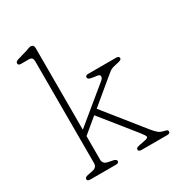

<svg xmlns="http://www.w3.org/2000/svg" viewBox="-172 -843 897 960"><g transform="rotate(-30 277.0 -363.0)"><path d="M70.5 0Q53.5 0 53.5 -12Q53.5 -22 72.5 -26L98.5 -31Q127.5 -36.5 127.5 -61V-650Q127.5 -674 106.5 -674H59.5Q43.5 -674 43.5 -686Q43.5 -696 59.5 -701L114.5 -717Q122 -719.5 130.5 -722.8Q139 -726 143.5 -726Q162.5 -726 162.5 -706V-234.5L364.5 -400.5Q375.5 -409.5 375.5 -419.8Q375.5 -430 361 -432L336 -435.5Q319 -438 314 -442.2Q309 -446.5 309 -451Q309 -463 326 -463H486.5Q503.5 -463 503.5 -451Q503.5 -445.5 497.5 -441.8Q491.5 -438 467.5 -433.5Q443 -429 430.2 -419Q417.5 -409 396.5 -391.5L275 -290.5L452 -69.5Q469.5 -48 480.8 -39Q492 -30 508 -26.5Q519.5 -24 525.5 -21.2Q531.5 -18.5 531.5 -12Q531.5 0 514.5 0H366Q349 0 349 -12Q349 -18 354.2 -21Q359.5 -24 375.5 -27L401 -32Q424.5 -36.5 422.5 -45Q420.5 -53.5 401 -78L248 -268.5L162.5 -197.5V-61Q162.5 -36.5 191.5 -31L216.5 -26Q235.5 -22 235.5 -12Q235.5 0 218.5 0Z"/></g></svg>

Font: Fraunces 9pt S100 Thin
Style: Regular
Weight: 100
Version: Version 1.000; ttfautohint (v1.8.3)